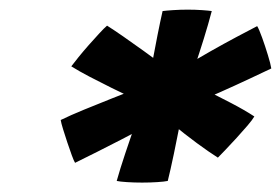

<svg xmlns="http://www.w3.org/2000/svg" viewBox="-20 -816 596 408"><path d="M443 -481Q424 -493 398.2 -512Q372.5 -531 347.2 -551.8Q322 -572.5 304.5 -588.5Q288 -596 265 -606.5Q242 -617 217.2 -629.2Q192.5 -641.5 170 -653.2Q147.5 -665 131.5 -675Q137 -682.5 146.8 -694.5Q156.5 -706.5 168.2 -719.8Q180 -733 190.5 -744.5Q201 -756 207.5 -761.5Q221 -753 241.5 -738.8Q262 -724.5 285 -708Q308 -691.5 328.8 -676Q349.5 -660.5 363.5 -648.5Q384.5 -640 413.5 -626Q442.5 -612 471.2 -597Q500 -582 520.5 -568.5Q516.5 -561.5 506 -549.2Q495.5 -537 482.8 -523Q470 -509 459 -497.5Q448 -486 443 -481ZM282 -428Q265 -428 249.8 -429Q234.5 -430 228 -431.5Q235 -456.5 246 -489.5Q257 -522.5 269.5 -557.8Q282 -593 293.5 -624.5Q298 -652.5 303.5 -682.8Q309 -713 314.8 -741.8Q320.5 -770.5 325.5 -792.5Q333 -793.5 348 -794.5Q363 -795.5 379 -795.5Q395 -795.5 409.2 -794.5Q423.5 -793.5 430 -792.5Q422.5 -764 413 -733.5Q403.5 -703 394 -674.8Q384.5 -646.5 376 -624.5Q371.5 -599 364.2 -562Q357 -525 349.5 -489.2Q342 -453.5 336.5 -431.5Q329.5 -430 314.2 -429Q299 -428 282 -428ZM139.5 -470Q137 -474 132.5 -486.2Q128 -498.5 123 -513.5Q118 -528.5 114 -541.5Q110 -554.5 109 -561Q129.5 -571 158.2 -582.8Q187 -594.5 218.2 -607Q249.5 -619.5 278.5 -630.2Q307.5 -641 328.5 -649Q348 -661 374 -676.2Q400 -691.5 428.2 -707.5Q456.5 -723.5 482.2 -737.2Q508 -751 526.5 -760.5Q530.5 -754 537 -736Q543.5 -718 549.2 -699.2Q555 -680.5 556.5 -670.5Q536.5 -661 507.8 -647.5Q479 -634 447.5 -620Q416 -606 386.8 -593.5Q357.5 -581 337 -572.5Q294 -548.5 239.2 -520.2Q184.5 -492 139.5 -470Z"/></svg>

Font: Grandstander Thin SemiBold
Style: Italic
Weight: 600
Italic angle: -15°
Version: Version 1.200